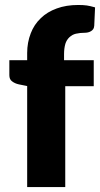

<svg xmlns="http://www.w3.org/2000/svg" viewBox="-20 -763 408 783"><path d="M246.1 0H90.8V-412.1L57.1 -418.9Q40.5 -422.4 28.8 -431.6Q18.1 -439.5 18.1 -456.5V-517.6H90.8V-546.9Q90.8 -589.8 105.5 -627.4Q119.1 -663.1 146.5 -689Q172.4 -714.4 211.4 -728.5Q250 -742.7 298.8 -742.7Q319.8 -742.7 334 -740.7Q347.2 -738.8 367.7 -732.9L364.3 -657.7Q363.3 -648.9 360.4 -644.5Q356.4 -639.2 351.6 -636.2Q345.2 -632.3 338.9 -630.9Q332 -629.4 326.2 -629.4Q306.6 -629.4 289.6 -625.5Q274.9 -622.1 263.2 -611.3Q251.5 -600.1 246.6 -584.5Q241.2 -565.9 241.2 -542V-517.6H362.3V-411.6H246.1Z"/></svg>

Font: Lato-ExtraBold
Style: Regular
Weight: 500
Designer: Lukasz Dziedzic with Adam Twardoch and Botio Nikoltchev
Foundry: tyPoland Lukasz Dziedzic
Version: ""